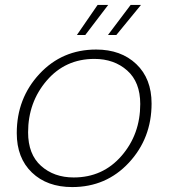

<svg xmlns="http://www.w3.org/2000/svg" viewBox="-20 -751 685 779"><path d="M595 -331Q595 -190 503 -91Q411 8 273 8Q171 8 109.5 -51Q48 -110 48 -211Q48 -352 140 -451Q232 -550 370 -550Q471 -550 533 -491Q595 -432 595 -331ZM94 -214Q94 -125 146.5 -78Q199 -31 279 -31Q397 -31 473 -118.5Q549 -206 549 -329Q549 -418 496 -465Q443 -512 363 -512Q245 -512 169.5 -424Q94 -336 94 -214ZM510 -731H552L452 -609H418ZM376 -731H419L326 -609H292Z"/></svg>

Font: Poppins ExtraLight
Style: Italic
Weight: 275
Italic angle: -10°
Designer: Ninad Kale (Devanagari), Jonny Pinhorn (Latin)
Foundry: Indian Type Foundry
Version: Version 3.200;PS 1.000;hotconv 16.6.54;makeotf.lib2.5.65590